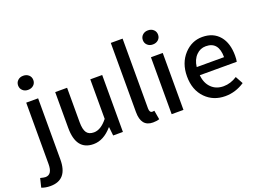

<svg xmlns="http://www.w3.org/2000/svg" viewBox="-187 -1152 2384 1743"><g transform="rotate(-20 1005.0 -280.0)"><path d="M-48 222 -27 136Q7 145 22 145Q88 145 88 43V-550H203V41Q203 237 37 237Q-10 237 -48 222ZM93 -672Q72 -691 72 -721Q72 -751 93 -770Q113 -789 145 -789Q177 -789 198 -770Q219 -751 219 -721Q219 -691 198 -672Q177 -653 145 -653Q113 -653 93 -672Z M368 -204V-550H483V-218Q483 -147 505 -116Q526 -86 575 -86Q642 -86 707 -168V-550H822V0H728L719 -83H716Q633 13 536 13Q368 13 368 -204Z M995 -129V-797H1109V-123Q1109 -81 1137 -81Q1146 -81 1156 -83L1171 4Q1146 13 1109 13Q995 13 995 -129Z M1293 -550H1407V0H1293ZM1298 -672Q1277 -691 1277 -721Q1277 -751 1298 -770Q1318 -789 1350 -789Q1382 -789 1403 -770Q1424 -751 1424 -721Q1424 -691 1403 -672Q1382 -653 1350 -653Q1318 -653 1298 -672Z M1619 -63Q1541 -142 1541 -274Q1541 -403 1618 -486Q1691 -564 1792 -564Q1899 -564 1959 -492Q2016 -423 2016 -303Q2016 -267 2011 -245H1654Q1661 -167 1707 -122Q1752 -77 1824 -77Q1892 -77 1955 -118L1995 -45Q1908 13 1809 13Q1694 13 1619 -63ZM1917 -324Q1917 -474 1794 -474Q1740 -474 1702 -435Q1661 -394 1653 -324Z"/></g></svg>

Font: Noto Sans S Chinese Medium
Style: Regular
Weight: 500
Designer: Ryoko NISHIZUKA  (kana & ideographs); Paul D. Hunt (Latin, Greek & Cyrillic); Wenlong ZHANG  (bopomofo); Sandoll Communi
Foundry: Adobe Systems Incorporated
Version: Version 1.000;PS 1;hotconv 1.0.78;makeotf.lib2.5.61930